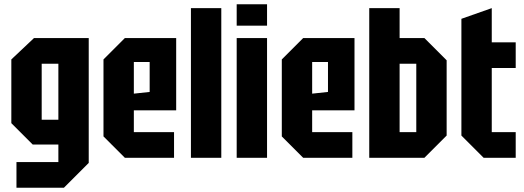

<svg xmlns="http://www.w3.org/2000/svg" viewBox="-20 -738 2452 898"><path d="M57 140V20H253V-62H133L33 -162V-460L139 -560H395V24L279 140ZM175 -440V-178H253V-440Z M464 -100V-460L564 -560H804V-222H606V-120H794V0H564ZM606 -300 680 -308V-448H606Z M873 0V-700H1015V0Z M1087 0V-560H1229V0ZM1087 -618V-718H1229V-618Z M1298 -100V-460L1398 -560H1638V-222H1440V-120H1628V0H1398ZM1440 -300 1514 -308V-448H1440Z M1707 0V-700H1849V-560H1965L2069 -456V-104L1965 0ZM1849 -120H1927V-440H1849Z M2138 -650 2280 -700V-540H2392V-420H2280V-120H2392V0H2242L2138 -104Z"/></svg>

Font: Tektur Condensed SemiBold
Style: Regular
Weight: 600
Width: 3
Designer: Adam Jagosz
Foundry: Adam Jagosz
Version: Version 1.005;gftools[0.9.30]